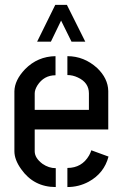

<svg xmlns="http://www.w3.org/2000/svg" viewBox="-20 -755 497 775"><path d="M129.9 -586.9 203.1 -735.4H250L324.2 -586.9H268.6L226.6 -671.9L185.5 -586.9ZM38.1 -144.5V-386.7Q39.1 -431.6 81.1 -475.6Q131.8 -527.3 204.1 -528.3V-451.2Q157.2 -451.2 130.9 -410.2Q120.1 -392.6 120.1 -377.9V-311.5H338.9V-377.9Q338.9 -421.9 293.9 -442.4Q273.4 -452.1 252 -452.1V-528.3Q319.3 -528.3 372.1 -480.5Q416 -438.5 417 -387.7V-232.4H120.1V-144.5Q120.1 -117.2 151.4 -93.8Q176.8 -76.2 205.1 -76.2V0Q116.2 0 65.4 -72.3Q38.1 -110.4 38.1 -144.5ZM252 0V-77.1Q310.5 -77.1 339.8 -127.9Q345.7 -138.7 348.6 -148.4L418 -123Q400.4 -55.7 337.9 -21.5Q297.9 0 252 0Z"/></svg>

Font: Post No Bills Jaffna SemiBold
Style: Regular
Weight: 600
Designer: Kosala Senevirathne, Siva Puranthara, Lasantha Premarathna, Tharique Azeez
Foundry: Mooniak
Version: Version 1.220 ; ttfautohint (v1.6)